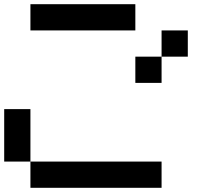

<svg xmlns="http://www.w3.org/2000/svg" viewBox="-20 -895 1040 915"><path d="M0 -125V-375H125V-125ZM125 -125H750V0H125ZM125 -750V-875H625V-750ZM625 -500V-625H750V-500ZM750 -625V-750H875V-625Z"/></svg>

Font: Galmuri7 Regular
Style: Regular
Weight: 400
Designer: Lee Minseo (quiple)
Version: Version 2.399;hotconv 1.1.1;makeotfexe 2.6.0 DEVELOPMENT